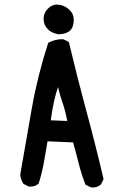

<svg xmlns="http://www.w3.org/2000/svg" viewBox="-20 -812 540 840"><path d="M113.3 4.4Q110.4 4.4 105.5 3.9L82.5 -7.8L81.1 -9.8Q70.8 -26.9 68.4 -47.4L119.1 -337.4Q144.5 -481.4 190.9 -624.5L193.4 -626Q220.7 -640.6 253.9 -640.6H255.9L281.2 -628.4Q317.4 -475.6 357.4 -328.1Q397.5 -180.7 433.1 -28.3L421.4 -4.9L419.9 -3.9Q406.2 8.3 385.7 8.3Q382.8 8.3 377.9 7.8L354 -3.9Q335.4 -52.2 324 -98.4Q312.5 -144.5 299.8 -189L188 -193.8Q180.7 -150.4 172.4 -103.5Q164.1 -56.6 149.4 -9.3L147.5 -7.8Q133.8 4.4 113.3 4.4ZM202.1 -285.6 274.4 -282.7Q265.6 -329.1 252 -367.7Q241.2 -398.4 233.9 -431.2Q213.9 -374 202.1 -285.6ZM170.9 -729.5Q170.9 -731.4 170.9 -733.9Q171.9 -757.3 191.9 -776.4Q208.5 -792 229.5 -792Q234.9 -792 240.2 -791Q266.6 -786.6 285.6 -767.1Q302.7 -750 302.7 -724.6Q302.7 -708.5 297.4 -694.3Q291 -678.7 277.8 -671.9Q259.8 -662.1 234.4 -662.1H233.4Q217.3 -666.5 210.2 -669.7Q203.1 -672.9 199.2 -675.5Q195.3 -678.2 192.1 -681.2Q189 -684.1 187.5 -686.5Q183.6 -690.4 180.2 -695.8Q170.9 -709 170.9 -729.5Z"/></svg>

Font: Bakudai
Style: Bold
Weight: 700
Version: Version 1.48